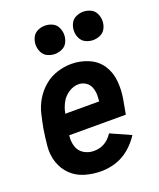

<svg xmlns="http://www.w3.org/2000/svg" viewBox="-142 -847 783 943"><g transform="rotate(-20 250.0 -375.5)"><path d="M206 -611Q187 -611 168.5 -619.5Q150 -628 141 -646.5Q132 -665 132 -685Q132 -705 141 -723.5Q150 -742 168.5 -750.5Q187 -759 206 -759Q226 -759 244.5 -750.5Q263 -742 272 -723.5Q281 -705 281 -685Q281 -665 272 -646.5Q263 -628 244.5 -619.5Q226 -611 206 -611ZM406 -611Q387 -611 368.5 -619.5Q350 -628 341 -646.5Q332 -665 332 -685Q332 -705 341 -723.5Q350 -742 368.5 -750.5Q387 -759 406 -759Q426 -759 444.5 -750.5Q463 -742 472 -723.5Q481 -705 481 -685Q481 -665 472 -646.5Q463 -628 444.5 -619.5Q426 -611 406 -611ZM224 8Q180 8 139 -4Q98 -16 68.5 -44.5Q39 -73 25.5 -113Q12 -153 16 -197Q20 -241 27 -285Q34 -322 42.5 -358.5Q51 -395 71 -429Q91 -463 122 -489Q153 -515 190.5 -526.5Q228 -538 264 -538Q310 -538 352.5 -520Q395 -502 419.5 -465.5Q444 -429 448.5 -382Q453 -335 445 -289L431 -212H135V-210Q131 -181 139.5 -154Q148 -127 171.5 -112.5Q195 -98 224 -98Q286 -98 322 -154L427 -107Q405 -72 372.5 -44.5Q340 -17 301.5 -4.5Q263 8 224 8ZM153 -318H330Q332 -334 332 -350Q332 -371 325 -390Q318 -409 301 -420.5Q284 -432 263 -432Q236 -432 211 -415.5Q186 -399 172.5 -373.5Q159 -348 154 -322Z"/></g></svg>

Font: Iosevka SS08
Style: Bold Italic
Weight: 700
Italic angle: -10°
Monospace: yes
Designer: Belleve Invis
Foundry: Belleve Invis
Version: 2.1.0; ttfautohint (v1.8.2)